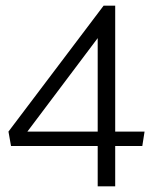

<svg xmlns="http://www.w3.org/2000/svg" viewBox="-20 -591 552 680"><path d="M492 -125H388V-571H347L10 -125L19 -74H326V69H388V-74H484ZM326 -456V-125H77Z"/></svg>

Font: Catamaran Light
Style: Regular
Weight: 300
Designer: Pria Ravichandran
Version: Version 2.000